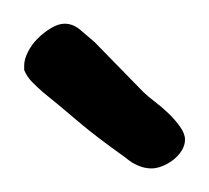

<svg xmlns="http://www.w3.org/2000/svg" viewBox="-35 -687 176 162"><path d="M121.1 -569.3Q121.1 -564.5 118.4 -560.1Q115.7 -555.7 111.3 -552.2Q106.9 -548.8 102.1 -546.9Q97.2 -544.9 92.8 -544.9Q86.9 -544.9 81.3 -547.4Q75.7 -549.8 71.3 -553.7Q55.7 -564.9 48.3 -570.6Q41 -576.2 35.4 -580.8Q29.8 -585.4 22.9 -591.3Q16.1 -597.2 1 -609.4Q-3.4 -613.3 -7.8 -617.7Q-12.2 -622.1 -14.6 -627.9V-631.8Q-14.6 -636.7 -11.5 -643.1Q-8.3 -649.4 -3.2 -654.5Q2 -659.7 8.1 -663.3Q14.2 -667 19.5 -667Q26.9 -667 33.2 -661.4Q39.6 -655.8 44.9 -651.4L85.9 -609.4Q89.4 -606 95.5 -601.3Q101.6 -596.7 107.2 -591.3Q112.8 -585.9 116.9 -580.1Q121.1 -574.2 121.1 -569.3Z"/></svg>

Font: Just Another Hand
Style: Regular
Weight: 400
Designer: Astigmatic (AOETI)
Foundry: Astigmatic (AOETI)
Version: Version 1.001